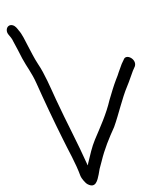

<svg xmlns="http://www.w3.org/2000/svg" viewBox="56 -496 430 583"><g transform="rotate(90 271.5 -204.0)"><path d="M70.6 -9C75.6 -9 80.1 -10.7 84.2 -14C91.4 -19.9 96 -24.7 105.7 -29C122.4 -37.8 138.9 -47.3 156.9 -56C182.7 -69.9 200.4 -84.9 231.9 -99C286.6 -123.5 346.1 -151.5 399.1 -178C438.3 -196.9 472.6 -217.7 514.3 -233C520.3 -235.2 535.2 -247.3 538.6 -254C552.6 -279.9 526.3 -284.5 509.5 -288L492.2 -291L469.6 -297C431.2 -306.3 398.8 -319.8 365.3 -335C325.9 -349.2 279.1 -358.8 240.6 -375C223.8 -382.1 211.5 -385.4 194.5 -392L180.9 -398C158.8 -404.8 141.1 -370.1 161 -364L173.7 -358L198.6 -349C205.4 -347 212.8 -344.3 220.7 -341C239 -333.9 262.4 -327.1 283.1 -321C326.8 -310.8 365.8 -292.7 403 -277C424.9 -267.7 451.5 -262 476.1 -256C478.1 -256 479.7 -255.7 480.9 -255H481.9C412.7 -224 351.1 -190.7 281.6 -158.5C245.4 -141.8 203.4 -124.1 174 -104C154.9 -91.5 137.8 -83.4 118.4 -73C102.2 -64.4 83.7 -56.2 71.4 -45C65.4 -40.2 58.2 -35.4 56.1 -26.5C53.8 -16.6 60.7 -9 70.6 -9Z"/></g></svg>

Font: HoneyBee
Style: LitIt
Weight: 300
Foundry: Cannot Into Space Fonts
Version: Version 0.89